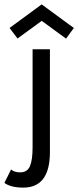

<svg xmlns="http://www.w3.org/2000/svg" viewBox="-72 -635 356 875"><path d="M8 -459.5 -28.5 -507.5 118 -615 264.5 -507.5 229 -459 118 -540ZM34 220Q-22.5 220 -52 198.5L-21.5 137.5Q-7 150.5 20 150.5Q52.5 150.5 64.5 122.2Q76.5 94 76.5 37V-410.5H155.5V58Q155.5 220 34 220Z"/></svg>

Font: League Spartan
Style: Regular
Weight: 350
Foundry: The League of Moveable Type
Version: Version 2.002